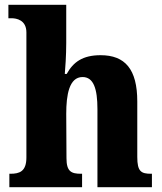

<svg xmlns="http://www.w3.org/2000/svg" viewBox="-20 -780 677 800"><path d="M19 0H322V-56H318C277 -56 257 -65 257 -121L256 -306C256 -384 268 -459 324 -459C370 -459 386 -410 386 -325V0H613V-56H610C568 -56 552 -65 552 -126V-357C552 -492 501 -550 399 -550C324 -550 285 -521 258 -472H250C252 -493 256 -550 256 -601V-760H15V-704H28C48 -704 90 -697 90 -645V-124C90 -65 61 -56 23 -56H19Z"/></svg>

Font: Noto Serif Tamil SemiCondensed ExtraBold
Style: Italic
Weight: 800
Width: 4
Italic angle: -12°
Designer: Indian Type Foundry, Tom Grace, and the Monotype Design Team
Foundry: Monotype Imaging Inc.
Version: Version 2.003